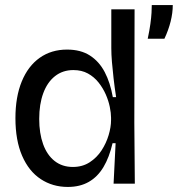

<svg xmlns="http://www.w3.org/2000/svg" viewBox="-20 -726 703 759"><path d="M248 13Q188 13 141 -18Q94 -49 67.5 -110Q41 -171 41 -259Q41 -343 66 -404Q91 -465 137 -497.5Q183 -530 245 -530Q299 -530 335.5 -506.5Q372 -483 394 -441Q416 -399 426 -342H439Q433 -381 429 -416Q425 -451 422.5 -481Q420 -511 420 -536V-689H512L511 -240L513 0H429L437 -160H425Q412 -104 389 -65.5Q366 -27 331 -7Q296 13 248 13ZM268 -66Q306 -66 334.5 -84.5Q363 -103 381.5 -131.5Q400 -160 409.5 -192Q419 -224 419 -251V-261Q419 -279 414 -303.5Q409 -328 398 -353Q387 -378 369.5 -400Q352 -422 327.5 -435.5Q303 -449 270 -449Q228 -449 197.5 -425Q167 -401 151 -357.5Q135 -314 135 -256Q135 -199 150.5 -156Q166 -113 196 -89.5Q226 -66 268 -66ZM564 -573Q571 -606 574.5 -631.5Q578 -657 579 -675.5Q580 -694 580 -706H663Q663 -675 654.5 -641Q646 -607 630 -573Z"/></svg>

Font: Bricolage Grotesque 60pt
Style: Regular
Weight: 400
Version: Version 1.001;gftools[0.9.33.dev8+g029e19f]